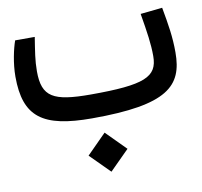

<svg xmlns="http://www.w3.org/2000/svg" viewBox="-66 -412 718 683"><g transform="rotate(-10 293.0 -70.5)"><path d="M248.5 2.4C521.5 2.4 581.1 -55.7 581.1 -177.2C581.1 -233.4 573.7 -277.8 562 -341.8L482.9 -333.5C494.6 -264.2 501 -221.7 501 -178.2C501 -103 453.6 -82 258.3 -82C123 -82 84 -103.5 84 -196.3C84 -236.3 89.8 -267.6 97.7 -318.4H26.9C17.1 -291 5.4 -239.3 5.4 -190.9C5.4 -44.9 70.3 2.4 248.5 2.4ZM283.2 201.2 353.5 130.9 283.2 60.1 212.9 130.9Z"/></g></svg>

Font: Cascadia Mono PL SemiLight
Style: Regular
Weight: 350
Monospace: yes
Designer: Aaron Bell
Foundry: Saja Typeworks
Version: Version 2404.023